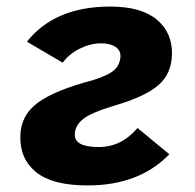

<svg xmlns="http://www.w3.org/2000/svg" viewBox="-20 -556 595 585"><path d="M247 9Q140 9 90 -31.5Q40 -72 42 -142Q43 -204 94.5 -242.5Q146 -281 264 -312Q311 -327 328 -342.5Q345 -358 347 -383Q348 -403 331.5 -413.5Q315 -424 288 -424Q256 -424 223.5 -408Q191 -392 171 -365L62 -429Q147 -536 316 -536Q410 -536 457.5 -496.5Q505 -457 504 -391Q503 -331 462 -296Q421 -261 328 -234Q258 -213 233.5 -193.5Q209 -174 208 -148Q205 -108 281 -108Q350 -108 399 -166L496 -86Q404 9 247 9Z"/></svg>

Font: Raleway-v4020 ExtraBold
Style: Italic
Weight: 800
Italic angle: -12°
Designer: Matt McInerney, Pablo Impallari, Rodrigo Fuenzalida
Foundry: Matt McInerney, Pablo Impallari, Rodrigo Fuenzalida
Version: Version 4.020;PS 004.020;hotconv 1.0.88;makeotf.lib2.5.64775